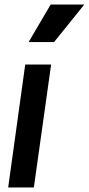

<svg xmlns="http://www.w3.org/2000/svg" viewBox="-20 -825 391 845"><path d="M16 0H129L205 -541H91ZM106 -640H218L351 -805H203Z"/></svg>

Font: Mluvka SemiBold
Style: Italic
Weight: 600
Italic angle: -8°
Designer: Modified by Jiří Krblich, Original typeface by Gumpita Rahayu
Foundry: Gumpita Rahayu & Jiří Krblich
Version: Version 2.000;Glyphs 3.1.1 (3134)